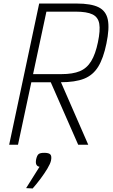

<svg xmlns="http://www.w3.org/2000/svg" viewBox="-20 -820 640 1088"><path d="M32 0 202 -800H414Q496 -800 538.5 -779Q581 -758 591 -708.5Q601 -659 583 -573Q566 -490 536.5 -442Q507 -394 456.5 -374Q406 -354 324 -354H126L135 -400H329Q392 -400 432 -416.5Q472 -433 496.5 -473Q521 -513 535 -581Q549 -648 542.5 -685.5Q536 -723 504 -738.5Q472 -754 409 -754H243L82 0ZM423 0 257 -378H315L480 0ZM128 246 204 125Q191 123 186 112.5Q181 102 185 82Q190 60 199 53Q208 46 231 46Q257 46 265.5 55.5Q274 65 269 90Q265 108 248.5 135.5Q232 163 210 192.5Q188 222 165 248Z"/></svg>

Font: Victor Mono Thin
Style: Italic
Weight: 100
Italic angle: -12°
Monospace: yes
Designer: Rune Bjørnerås
Version: Version 1.561;gftools[0.9.30]